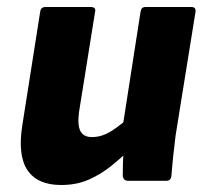

<svg xmlns="http://www.w3.org/2000/svg" viewBox="-20 -517 580 549"><path d="M155 12Q87 12 58.5 -30.5Q30 -73 44 -160L95 -484Q97 -497 110 -497H239Q255 -497 252 -484L206 -197Q201 -159 210 -142Q219 -125 243 -125Q272 -125 300.5 -143.5Q329 -162 357 -189L351 -89Q327 -66 298 -42.5Q269 -19 234 -3.5Q199 12 155 12ZM346 0Q333 0 331 -14Q331 -31 331.5 -49.5Q332 -68 334 -88L330 -150L382 -484Q384 -497 396 -497H527Q541 -497 539 -483L482 -129Q478 -97 475 -68.5Q472 -40 470 -14Q469 0 455 0Z"/></svg>

Font: Sofia Sans Black
Style: Italic
Weight: 900
Italic angle: -9°
Version: Version 4.100-B